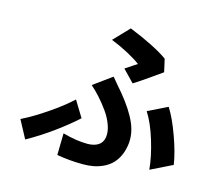

<svg xmlns="http://www.w3.org/2000/svg" viewBox="-112 -895 1179 1068"><g transform="rotate(15 478.0 -360.5)"><path d="M602.3 -467 536.6 -535.2Q550.4 -544.7 573.9 -559.8Q597.3 -574.9 603 -578.8Q575.3 -600.1 526.8 -626.1Q478.3 -652 429 -671.2L513.8 -759.9Q664.8 -698.9 739 -646L755.7 -572.1Q751.8 -569.2 726.6 -551.5Q701.3 -533.7 682.9 -520.8Q664.4 -507.8 640.4 -491.7Q616.5 -475.5 602.3 -467ZM300.8 25.9 303.3 -99.1Q382.5 -77.1 445.7 -77.1Q483.7 -77.1 507.6 -92.2Q531.6 -107.2 536.9 -138.8Q541.9 -170.1 528.2 -208.6Q514.6 -247.2 488.8 -283Q463.1 -318.9 436.8 -347.8Q410.5 -376.8 384.9 -399.1L490.8 -475.9Q503.9 -459.5 525.7 -434.1Q547.6 -408.7 555 -399.9Q621.4 -319.2 649.3 -253.9Q677.2 -188.6 666.5 -125Q660.5 -88.1 645.4 -59.3Q630.3 -30.5 609.9 -12.3Q589.5 6 563 17.8Q536.6 29.5 509.4 34.3Q482.2 39.1 451.7 39.1Q372.9 39.1 300.8 25.9ZM940.7 -88.1 816.4 -27Q809.7 -101.2 782.1 -191.2Q754.6 -281.2 718 -338.1L829.9 -393.1Q864.7 -338.8 897.7 -247.3Q930.8 -155.9 940.7 -88.1ZM378.2 -206Q326.7 -159.1 255.1 -106.7Q183.6 -54.3 105.8 -11L50.8 -114Q117.5 -147 194.4 -199.6Q271.3 -252.1 321.4 -299Z"/></g></svg>

Font: Karasuma Gothic
Style: Bold Italic
Weight: 700
Italic angle: 9.39998°
Designer: Rasmus Andersson / Ryoko Nishizuka
Foundry: Genbu
Version: Version 1.00